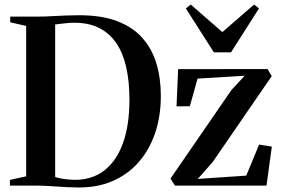

<svg xmlns="http://www.w3.org/2000/svg" viewBox="-20 -816 1237 844"><path d="M319.5 8Q299.5 8 275.8 6.8Q252 5.5 228 3.8Q204 2 183.5 1Q163 0 149.5 0H23.5V-25L95 -41V-702L25 -718V-743H147.5Q174.5 -743 205.5 -744.8Q236.5 -746.5 268.2 -747.8Q300 -749 328.5 -749Q427.5 -749 495.8 -722.8Q564 -696.5 606.2 -648.8Q648.5 -601 667.8 -536.2Q687 -471.5 687 -394.5Q687 -304.5 661.5 -230Q636 -155.5 588.2 -101.8Q540.5 -48 472.8 -19.2Q405 9.5 319.5 8ZM311.5 -25.5Q386.5 -26 439.5 -67.5Q492.5 -109 520.8 -187.5Q549 -266 549 -378Q549 -458 534.8 -520.8Q520.5 -583.5 490.8 -627Q461 -670.5 415.5 -693.2Q370 -716 307 -716Q289.5 -716 272.2 -714.2Q255 -712.5 241.5 -710.8Q228 -709 222.5 -708.5V-38Q234 -34 249.5 -31.2Q265 -28.5 281.5 -27Q298 -25.5 311.5 -25.5ZM1055.5 -483 848.5 -470.5 814.5 -349 756 -348.5 763 -512 1156 -512.5 1174.5 -481.5 915.5 -104.5 849.5 -29.5 1062.5 -44 1119 -180.5 1175 -171.5 1151.5 0H749L729.5 -31L997.5 -420.5ZM920 -586 797 -779 818.5 -796 957.5 -675 1097 -796 1118.5 -779 995.5 -586Z"/></svg>

Font: Merriweather 120pt SemiBold
Style: Regular
Weight: 600
Version: Version 2.100